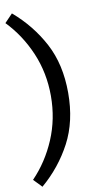

<svg xmlns="http://www.w3.org/2000/svg" viewBox="-149 -826 579 1116"><g transform="rotate(-10 140.5 -267.5)"><path d="M-40 195Q46 106 96.5 -13Q147 -132 147 -268Q147 -404 96.5 -522.5Q46 -641 -40 -730L7 -779Q117 -685 183 -560.5Q249 -436 249 -268Q249 -100 183 25Q117 150 7 244Z"/></g></svg>

Font: Radio Canada Medium
Style: Regular
Weight: 500
Designer: Charles Daoud, Etienne Aubert Bonn, Alexandre Saumier Demers, Jacques Le Bailly
Foundry: Radio-Canada
Version: Version 2.104; ttfautohint (v1.8.4.7-5d5b);gftools[0.9.28.de